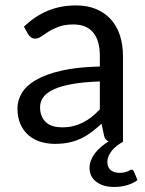

<svg xmlns="http://www.w3.org/2000/svg" viewBox="-20 -536 547 726"><path d="M445 0Q435 5.5 424.5 13.2Q414 21 405.5 30.8Q397 40.5 391.5 52.2Q386 64 386 77Q386 96 398.2 106.8Q410.5 117.5 431.5 117.5Q443 117.5 450.5 115.8Q458 114 463 111.8Q468 109.5 471.2 107.5Q474.5 105.5 477 105.5Q480.5 105.5 482.8 107.5Q485 109.5 486 112L500 145Q485 156.5 461.8 163.8Q438.5 171 413 171Q369 171 343.8 151.2Q318.5 131.5 318.5 98.5Q318.5 84 324 70Q329.5 56 339.2 43.2Q349 30.5 362.2 19.2Q375.5 8 391 -1.5Q379 -5 374 -21L364 -68Q344 -50 325 -35.8Q306 -21.5 285 -11.8Q264 -2 240.2 3Q216.5 8 187.5 8Q158 8 132.2 -0.2Q106.5 -8.5 87.5 -25Q68.5 -41.5 57.2 -66.8Q46 -92 46 -126.5Q46 -156.5 62.5 -184.2Q79 -212 115.8 -233.5Q152.5 -255 212 -268.8Q271.5 -282.5 357.5 -284.5V-324Q357.5 -383 332.2 -413.2Q307 -443.5 257.5 -443.5Q225 -443.5 202.8 -435.2Q180.5 -427 164.2 -416.8Q148 -406.5 136.2 -398.2Q124.5 -390 113 -390Q104 -390 97.5 -394.8Q91 -399.5 86.5 -406.5L70.5 -435Q112.5 -475.5 161 -495.5Q209.5 -515.5 268.5 -515.5Q311 -515.5 344 -501.5Q377 -487.5 399.5 -462.5Q422 -437.5 433.5 -402Q445 -366.5 445 -324ZM214 -54.5Q237.5 -54.5 257 -59.2Q276.5 -64 293.8 -72.8Q311 -81.5 326.8 -94Q342.5 -106.5 357.5 -122.5V-228Q296 -226 253 -218.2Q210 -210.5 183 -198Q156 -185.5 143.8 -168.5Q131.5 -151.5 131.5 -130.5Q131.5 -110.5 138 -96Q144.5 -81.5 155.5 -72.2Q166.5 -63 181.5 -58.8Q196.5 -54.5 214 -54.5Z"/></svg>

Font: Lato TR
Style: Regular
Weight: 400
Designer: Lukasz Dziedzic
Foundry: tyPoland Lukasz Dziedzic
Version: Version 1.104 2013